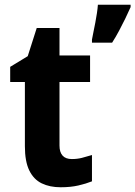

<svg xmlns="http://www.w3.org/2000/svg" viewBox="-20 -780 571 810"><path d="M283 -109Q306 -109 325.5 -114Q345 -119 368 -126V-15Q343 -5 310.5 2.5Q278 10 236 10Q190 10 156 -6.5Q122 -23 103.5 -61Q85 -99 85 -163V-434H23V-498L97 -543L135 -662H231V-546H360V-434H231V-166Q231 -138 244 -123.5Q257 -109 283 -109ZM531 -750Q521 -727 508.5 -701.5Q496 -676 482.5 -650.5Q469 -625 453 -600H368V-613Q370 -625 374 -644Q378 -663 382 -684Q386 -705 389 -725Q392 -745 393 -760H531Z"/></svg>

Font: Noto Sans Bengali SemiCondensed
Style: Bold
Weight: 700
Width: 4
Designer: Jelle Bosma - Monotype Design Team
Foundry: Monotype Imaging Inc.
Version: Version 2.003